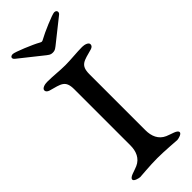

<svg xmlns="http://www.w3.org/2000/svg" viewBox="-258 -820 855 855"><g transform="rotate(-45 169.5 -393.0)"><path d="M39 -787C30 -787 24 -783 24 -777C24 -773 26 -769 31 -765L129 -687C149 -671 155 -665 170 -665C185 -665 191 -671 211 -687L309 -765C314 -769 315 -773 315 -777C315 -783 310 -788 301 -788C288 -788 206 -753 180 -738C171 -733 169 -733 160 -738C134 -753 52 -787 39 -787ZM280 -591C246 -591 205 -586 170 -586C134 -586 98 -591 59 -591C44 -591 24 -585 24 -573C24 -564 31 -559 40 -556C97 -540 122 -539 122 -482V-129C122 -92 109 -60 75 -45C53 -35 20 -30 20 -15C20 -5 42 1 53 2C60 2 119 -4 166 -4C214 -4 280 2 287 2C298 1 319 -5 319 -15C319 -30 286 -35 264 -45C230 -60 217 -92 217 -129V-482C217 -539 243 -540 300 -556C309 -559 315 -564 315 -573C315 -585 295 -591 280 -591Z"/></g></svg>

Font: EB Garamond SC 08
Style: Regular
Weight: 400
Version: Version 0.016